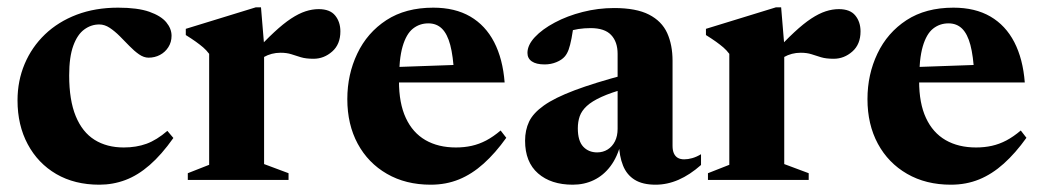

<svg xmlns="http://www.w3.org/2000/svg" viewBox="-20 -493 2855 526"><path d="M303.5 -472Q357 -472 389 -460.8Q421 -449.5 435.5 -432Q450 -414.5 450 -395Q450 -377.5 441.2 -363.8Q432.5 -350 418.2 -342.5Q404 -335 387 -335Q374 -335 360.8 -344.2Q347.5 -353.5 334.5 -367Q321.5 -380.5 308 -394Q294.5 -407.5 280.5 -416.8Q266.5 -426 252 -426Q229.5 -426 210.8 -412.2Q192 -398.5 180.8 -367.8Q169.5 -337 169.5 -286.5Q169.5 -218.5 187.5 -174.8Q205.5 -131 239 -110Q272.5 -89 319 -89Q353.5 -89 381.5 -99.2Q409.5 -109.5 438.5 -134.5L455 -115Q422.5 -69 390 -40.8Q357.5 -12.5 323.5 0.2Q289.5 13 252 13Q184.5 13 134.2 -16.2Q84 -45.5 56 -97.8Q28 -150 28 -218Q28 -271.5 47.5 -317.8Q67 -364 103.2 -398.8Q139.5 -433.5 190.2 -452.8Q241 -472 303.5 -472Z M853 -468Q884 -468 898.2 -450.5Q912.5 -433 912.5 -407Q912.5 -371.5 890 -351.8Q867.5 -332 839 -332Q818 -332 804.2 -336.2Q790.5 -340.5 778 -344.5Q765.5 -348.5 748.5 -348.5Q736 -348.5 724.5 -345.5Q713 -342.5 702.5 -336.5Q692 -330.5 681.5 -321L674 -346.5Q705.5 -381 730.8 -404.5Q756 -428 777.2 -442Q798.5 -456 817 -462Q835.5 -468 853 -468ZM703.5 -370.5V-43.5L770.5 -18.5V0H494.5V-18.5L553 -41.5V-345.5Q545.5 -355.5 536.8 -363Q528 -370.5 516.5 -378.8Q505 -387 489 -397V-414L681 -473H695Z M1167 -472Q1226.5 -472 1268.2 -447.8Q1310 -423.5 1333.8 -377.5Q1357.5 -331.5 1362.5 -267H1039.5V-308.5L1294 -317.5L1224 -291Q1221.5 -339.5 1213.5 -369.8Q1205.5 -400 1190.8 -414.5Q1176 -429 1153.5 -429Q1129.5 -429 1111.2 -414.5Q1093 -400 1083 -365.8Q1073 -331.5 1073 -271Q1073 -210 1091.8 -169.8Q1110.5 -129.5 1145.5 -109.2Q1180.5 -89 1229 -89Q1252 -89 1272.2 -93.5Q1292.5 -98 1312 -108.2Q1331.5 -118.5 1351.5 -135.5L1367 -115.5Q1337 -73.5 1305 -44.8Q1273 -16 1237.5 -1.5Q1202 13 1160 13Q1091.5 13 1040 -16.8Q988.5 -46.5 960 -99.2Q931.5 -152 931.5 -221.5Q931.5 -289 958.8 -346.2Q986 -403.5 1038.5 -437.8Q1091 -472 1167 -472Z M1694.5 -289 1696 -251Q1654 -239.5 1627.8 -227.5Q1601.5 -215.5 1587.5 -202.5Q1573.5 -189.5 1568.2 -174.5Q1563 -159.5 1563 -141.5Q1563 -107 1577.8 -91.2Q1592.5 -75.5 1616 -75.5Q1632 -75.5 1644.8 -83.5Q1657.5 -91.5 1664.8 -106Q1672 -120.5 1672 -140V-345.5Q1672 -378.5 1654.2 -397.2Q1636.5 -416 1598 -416Q1581 -416 1564.5 -413.5Q1548 -411 1535 -406L1553.5 -438.5Q1549.5 -408 1545.8 -388.2Q1542 -368.5 1537.8 -357Q1533.5 -345.5 1527.5 -338.5Q1519.5 -329 1504.5 -322.8Q1489.5 -316.5 1472 -316.5Q1449 -316.5 1437 -324.8Q1425 -333 1425 -348Q1425 -369.5 1445.2 -391.2Q1465.5 -413 1499.8 -431.2Q1534 -449.5 1576.2 -460.2Q1618.5 -471 1662.5 -471Q1723 -471 1758 -453Q1793 -435 1807.8 -402.5Q1822.5 -370 1822.5 -326.5V-93.5Q1822.5 -81 1826.2 -72.8Q1830 -64.5 1837 -60.5Q1844 -56.5 1854.5 -56.5Q1865 -56.5 1876.5 -59.8Q1888 -63 1900.5 -70.5V-41Q1870 -14 1839 -0.5Q1808 13 1776 13Q1740.5 13 1718.8 -0.5Q1697 -14 1686.8 -39.5Q1676.5 -65 1675.5 -101H1681Q1671.5 -63 1652.5 -37.8Q1633.5 -12.5 1607.2 0.2Q1581 13 1549 13Q1489.5 13 1454 -18Q1418.5 -49 1418.5 -107.5Q1418.5 -136.5 1429.5 -159.8Q1440.5 -183 1470 -204Q1499.5 -225 1553.8 -245.5Q1608 -266 1694.5 -289Z M2278 -468Q2309 -468 2323.2 -450.5Q2337.5 -433 2337.5 -407Q2337.5 -371.5 2315 -351.8Q2292.5 -332 2264 -332Q2243 -332 2229.2 -336.2Q2215.5 -340.5 2203 -344.5Q2190.5 -348.5 2173.5 -348.5Q2161 -348.5 2149.5 -345.5Q2138 -342.5 2127.5 -336.5Q2117 -330.5 2106.5 -321L2099 -346.5Q2130.5 -381 2155.8 -404.5Q2181 -428 2202.2 -442Q2223.5 -456 2242 -462Q2260.5 -468 2278 -468ZM2128.5 -370.5V-43.5L2195.5 -18.5V0H1919.5V-18.5L1978 -41.5V-345.5Q1970.5 -355.5 1961.8 -363Q1953 -370.5 1941.5 -378.8Q1930 -387 1914 -397V-414L2106 -473H2120Z M2592 -472Q2651.5 -472 2693.2 -447.8Q2735 -423.5 2758.8 -377.5Q2782.5 -331.5 2787.5 -267H2464.5V-308.5L2719 -317.5L2649 -291Q2646.5 -339.5 2638.5 -369.8Q2630.5 -400 2615.8 -414.5Q2601 -429 2578.5 -429Q2554.5 -429 2536.2 -414.5Q2518 -400 2508 -365.8Q2498 -331.5 2498 -271Q2498 -210 2516.8 -169.8Q2535.5 -129.5 2570.5 -109.2Q2605.5 -89 2654 -89Q2677 -89 2697.2 -93.5Q2717.5 -98 2737 -108.2Q2756.5 -118.5 2776.5 -135.5L2792 -115.5Q2762 -73.5 2730 -44.8Q2698 -16 2662.5 -1.5Q2627 13 2585 13Q2516.5 13 2465 -16.8Q2413.5 -46.5 2385 -99.2Q2356.5 -152 2356.5 -221.5Q2356.5 -289 2383.8 -346.2Q2411 -403.5 2463.5 -437.8Q2516 -472 2592 -472Z"/></svg>

Font: Newsreader 36pt
Style: Bold
Weight: 700
Designer: Hugues Gentile
Foundry: Production Type
Version: Version 1.003